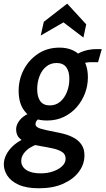

<svg xmlns="http://www.w3.org/2000/svg" viewBox="-66 -760 566 1030"><path d="M186.5 -113.5Q113 -113.5 73.5 -155.2Q34 -197 34 -272.5Q34 -333 61.2 -385.8Q88.5 -438.5 138 -471.5Q187.5 -504.5 253.5 -504.5Q322.5 -504.5 364 -462.5Q405.5 -420.5 405.5 -345Q405.5 -301 390 -259.8Q374.5 -218.5 345.8 -185.5Q317 -152.5 276.8 -133Q236.5 -113.5 186.5 -113.5ZM201 -194.5Q233.5 -194.5 257 -214.5Q280.5 -234.5 293.2 -267Q306 -299.5 306 -336.5Q306 -378 289 -400Q272 -422 237.5 -422Q205 -422 181.5 -402.5Q158 -383 145.8 -351Q133.5 -319 133.5 -281Q133.5 -240 150.2 -217.2Q167 -194.5 201 -194.5ZM143 250Q75 250 33.5 230.8Q-8 211.5 -26.8 182Q-45.5 152.5 -45.5 122Q-45.5 96.5 -33.2 71.5Q-21 46.5 2.2 24.2Q25.5 2 59 -14L132 15.5Q112.5 21 93.2 33.5Q74 46 61 64Q48 82 48 103.5Q48 133.5 75.2 151.8Q102.5 170 152 170Q189 170 219.5 159.2Q250 148.5 268 130.8Q286 113 286 91.5Q286 67.5 267 55.2Q248 43 217.5 36.2Q187 29.5 153.2 24Q119.5 18.5 89 9.2Q58.5 0 39.5 -17.5Q20.5 -35 20.5 -66.5Q20.5 -89.5 37.5 -112.5Q54.5 -135.5 88 -151.5L146 -124Q136 -119.5 130.2 -111.8Q124.5 -104 124.5 -94.5Q124.5 -77.5 152.5 -69.5Q180.5 -61.5 230 -52Q253 -48 280 -40.8Q307 -33.5 331.2 -20.2Q355.5 -7 371.2 15.8Q387 38.5 387 74Q387 121 357.5 161Q328 201 273.5 225.5Q219 250 143 250ZM384.5 -421 347.5 -468.5Q361.5 -479.5 390 -488Q418.5 -496.5 452.5 -496.5H480L460 -426.5H420Q415.5 -426.5 405.2 -425.5Q395 -424.5 384.5 -421ZM152.5 -569.5 169 -643 294.5 -740.5 396.5 -629.5 381.5 -558.5 274.5 -640Z"/></svg>

Font: Cabin SemiCondensedSemiBold
Style: Italic
Weight: 600
Width: 4
Italic angle: -10°
Designer: Pablo Impallari
Foundry: Pablo Impallari. http://www.impallari.com Igino Marini. http://www.ikern.com
Version: Version 3.001